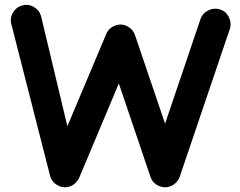

<svg xmlns="http://www.w3.org/2000/svg" viewBox="-20 -744 1010 807"><path d="M71.8 -720.7Q97.2 -728.5 120.8 -715.6Q144.5 -702.6 152.3 -677.2L263.2 -213.4L426.3 -600.6Q437 -626.5 463.9 -636.5Q490.7 -646.5 515.6 -633.3Q539.1 -621.1 547.4 -596.7L673.8 -224.1L822.8 -664.1Q831.5 -689 856 -700.7Q880.4 -712.4 905.8 -704.1Q930.7 -695.8 942.4 -671.1Q954.1 -646.5 945.8 -621.6L735.4 -1Q731.4 10.7 721.7 21.5Q711.9 32.2 699.2 37.6Q673.8 48.8 647.7 37.4Q621.6 25.9 612.3 -1L479.5 -393.1L313 2.9Q308.6 13.2 298.8 23.4Q289.1 33.7 276.4 38.6Q250.5 48.8 224.9 36.1Q199.2 23.4 190.9 -3.4L28.3 -640.1Q20.5 -665.5 33.4 -689.2Q46.4 -712.9 71.8 -720.7Z"/></svg>

Font: Mikhak-DS2-FD Bold
Style: Regular
Weight: 700
Designer: Amin Abedi
Version: Version 3.4